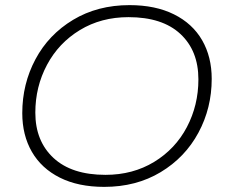

<svg xmlns="http://www.w3.org/2000/svg" viewBox="-20 -725 878 750"><path d="M67 -283Q67 -397 118.5 -493.5Q170 -590 265.5 -647.5Q361 -705 486 -705Q587 -705 659.5 -669Q732 -633 769.5 -568Q807 -503 807 -417Q807 -303 755 -206.5Q703 -110 607.5 -52.5Q512 5 387 5Q286 5 214 -31Q142 -67 104.5 -132Q67 -197 67 -283ZM755 -415Q755 -527 684.5 -592.5Q614 -658 482 -658Q375 -658 292 -607.5Q209 -557 163.5 -471.5Q118 -386 118 -285Q118 -174 189 -108Q260 -42 392 -42Q499 -42 582 -92.5Q665 -143 710 -228.5Q755 -314 755 -415Z"/></svg>

Font: Idrija
Style: Italic
Weight: 300
Italic angle: -11.3°
Designer: Julieta Ulanovsky
Foundry: Julieta Ulanovsky
Version: Version 7.200